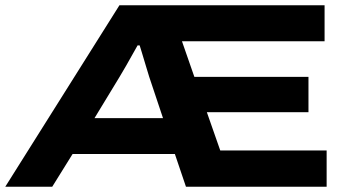

<svg xmlns="http://www.w3.org/2000/svg" viewBox="-22 -707 1318 727"><path d="M-2 0 430.2 -687H1207V-550.8H667L713.9 -416H1146V-282.2H761.2L812 -137.2H1214.8V0H682.1L640.1 -124H252.9L175.8 0ZM335.9 -259.8H595.2L543 -416Q539.6 -427.2 530.8 -456.1Q522 -484.9 515.1 -508.3Q508.3 -531.7 506.8 -535.2H499Q447.3 -442.4 430.2 -415Z"/></svg>

Font: Archivo Expanded
Style: Bold
Weight: 700
Width: 7
Designer: Hector Gatti
Foundry: Omnibus-Type
Version: Version 2.001